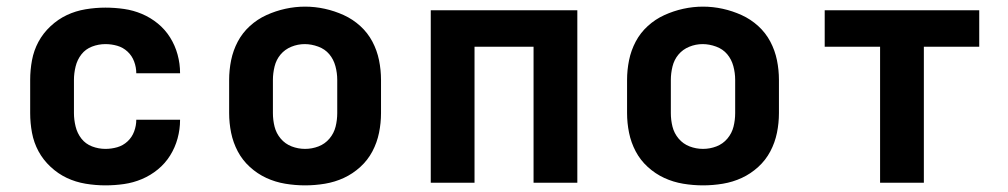

<svg xmlns="http://www.w3.org/2000/svg" viewBox="-20 -551 3040 579"><path d="M298 8Q268 8 238 3Q208 -2 181.5 -14.5Q155 -27 132.5 -48Q110 -69 96 -95Q82 -121 76.5 -150.5Q71 -180 71 -210V-310Q71 -340 76.5 -369.5Q82 -399 96 -425Q110 -451 132.5 -472Q155 -493 181.5 -505.5Q208 -518 238 -523Q268 -528 298 -528Q326 -528 354 -524Q382 -520 408 -509Q434 -498 456 -480Q478 -462 493 -438Q508 -414 515.5 -386.5Q523 -359 523 -331Q523 -330 523 -330Q523 -330 523 -330H391Q391 -330 391 -330Q391 -330 391 -330Q391 -348 384.5 -365.5Q378 -383 364.5 -395.5Q351 -408 333.5 -413Q316 -418 298 -418Q277 -418 257.5 -410.5Q238 -403 225.5 -387Q213 -371 208 -350.5Q203 -330 203 -310V-210Q203 -190 208 -169.5Q213 -149 225.5 -133Q238 -117 257.5 -109.5Q277 -102 298 -102Q316 -102 333.5 -107Q351 -112 364.5 -124.5Q378 -137 384.5 -154.5Q391 -172 391 -190Q391 -190 391 -190Q391 -190 391 -190H523Q523 -190 523 -190Q523 -190 523 -189Q523 -161 515.5 -133.5Q508 -106 493 -82Q478 -58 456 -40Q434 -22 408 -11Q382 0 354 4Q326 8 298 8Z M900 8Q870 8 840 3Q810 -2 783 -14.5Q756 -27 733.5 -47.5Q711 -68 697 -94.5Q683 -121 677 -150.5Q671 -180 671 -210V-310Q671 -340 677 -369.5Q683 -399 697 -425.5Q711 -452 733.5 -472.5Q756 -493 783.5 -505.5Q811 -518 840.5 -524.5Q870 -531 900 -531Q930 -531 959.5 -524.5Q989 -518 1016.5 -505.5Q1044 -493 1066.5 -472.5Q1089 -452 1103 -425.5Q1117 -399 1123 -369.5Q1129 -340 1129 -310V-210Q1129 -180 1123 -150.5Q1117 -121 1103 -94.5Q1089 -68 1066.5 -47.5Q1044 -27 1017 -14.5Q990 -2 960 3Q930 8 900 8ZM900 -102Q921 -102 940.5 -109.5Q960 -117 973.5 -133Q987 -149 992 -169Q997 -189 997 -210V-310Q997 -331 991.5 -351.5Q986 -372 973 -387.5Q960 -403 939.5 -410.5Q919 -418 899 -418Q878 -418 858.5 -410Q839 -402 826 -386.5Q813 -371 808 -350.5Q803 -330 803 -310V-210Q803 -189 808 -169Q813 -149 826.5 -133Q840 -117 859.5 -109.5Q879 -102 900 -102Z M1279 0V-520H1721V0H1589V-410H1411V0Z M2100 8Q2070 8 2040 3Q2010 -2 1983 -14.5Q1956 -27 1933.5 -47.5Q1911 -68 1897 -94.5Q1883 -121 1877 -150.5Q1871 -180 1871 -210V-310Q1871 -340 1877 -369.5Q1883 -399 1897 -425.5Q1911 -452 1933.5 -472.5Q1956 -493 1983.5 -505.5Q2011 -518 2040.5 -524.5Q2070 -531 2100 -531Q2130 -531 2159.5 -524.5Q2189 -518 2216.5 -505.5Q2244 -493 2266.5 -472.5Q2289 -452 2303 -425.5Q2317 -399 2323 -369.5Q2329 -340 2329 -310V-210Q2329 -180 2323 -150.5Q2317 -121 2303 -94.5Q2289 -68 2266.5 -47.5Q2244 -27 2217 -14.5Q2190 -2 2160 3Q2130 8 2100 8ZM2100 -102Q2121 -102 2140.5 -109.5Q2160 -117 2173.5 -133Q2187 -149 2192 -169Q2197 -189 2197 -210V-310Q2197 -331 2191.5 -351.5Q2186 -372 2173 -387.5Q2160 -403 2139.5 -410.5Q2119 -418 2099 -418Q2078 -418 2058.5 -410Q2039 -402 2026 -386.5Q2013 -371 2008 -350.5Q2003 -330 2003 -310V-210Q2003 -189 2008 -169Q2013 -149 2026.5 -133Q2040 -117 2059.5 -109.5Q2079 -102 2100 -102Z M2634 0V-410H2467V-520H2933V-410H2766V0Z"/></svg>

Font: Iosevka Custom XBdEx
Style: Regular
Weight: 800
Width: 7
Monospace: yes
Designer: Belleve Invis
Foundry: Belleve Invis
Version: Version 11.2.4; ttfautohint (v1.8.4)